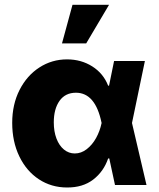

<svg xmlns="http://www.w3.org/2000/svg" viewBox="-20 -791 679 821"><path d="M32.2 -265.6Q32.2 -344.7 63.7 -406.5Q95.2 -468.3 148.7 -502.7Q202.1 -537.1 266.6 -537.1Q327.1 -537.1 374.5 -507.1Q421.9 -477.1 442.4 -424.8H446.3L467.8 -530.3H599.6L544.4 -265.1L606.4 0H471.7L447.3 -113.3H442.4Q423.3 -57.6 378.7 -23.2Q334 11.2 266.6 10.7Q199.7 10.7 146.2 -24.4Q92.8 -59.6 62.5 -122.6Q32.2 -185.5 32.2 -265.6ZM299.8 -134.8Q327.1 -134.8 350.8 -153.1Q374.5 -171.4 390.9 -200.9Q407.2 -230.5 414.1 -263.7L414.6 -265.1L414.1 -266.6Q387.7 -394.5 304.7 -394.5Q259.3 -394.5 234.6 -359.9Q210 -325.2 210 -267.6Q210 -229 221.4 -198.7Q232.9 -168.5 253.4 -151.6Q273.9 -134.8 299.8 -134.8ZM290 -770.5H446.3L348.6 -605.5H245.1Z"/></svg>

Font: Pretendard Std Black
Style: Regular
Weight: 900
Designer: Base glyphs from Inter by Rasmus Andersson; Hangeul glyphs from Noto Sans CJK(Source Han Sans) by Jang Soo-young and Kan
Foundry: Kil Hyung-jin
Version: Version 1.309